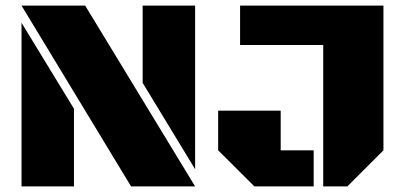

<svg xmlns="http://www.w3.org/2000/svg" viewBox="-20 -668 1445 688"><path d="M449.7 0 57.1 -647.9H285.2L679.2 0ZM679.2 -61.5 491.2 -371.1V-647.9H679.2ZM57.1 0V-586.4L245.1 -278.3V0ZM1138.2 0V-506.8H840.3V-647.9H1354V-129.4L1224.6 0ZM891.6 0 761.7 -129.4V-271.5H985.8V-129.4H1104V0Z"/></svg>

Font: Black Ops One
Style: Regular
Weight: 400
Designer: James Grieshaber, Eben Sorkin
Foundry: Sorkin Type Co.
Version: Version 1.004; ttfautohint (v1.8.4.7-5d5b)